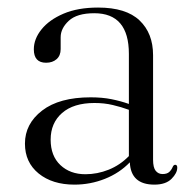

<svg xmlns="http://www.w3.org/2000/svg" viewBox="-20 -479 512 508"><path d="M46 -99Q46 -151.5 91.5 -186.5Q137 -221.5 220 -221.5Q250.5 -221.5 275.2 -216.5Q300 -211.5 321 -204V-336.5Q321 -444 229.5 -444Q183.5 -444 162 -424Q140.5 -404 140.5 -380.5V-349Q140.5 -332 129.8 -322.5Q119 -313 102 -313Q69.5 -313 69.5 -348.5Q69.5 -376 89.8 -401.2Q110 -426.5 148 -442.8Q186 -459 239.5 -459Q313.5 -459 349.2 -425Q385 -391 385 -333V-56.5Q385 -35.5 392 -27Q399 -18.5 410 -18.5Q422 -18.5 428 -24.2Q434 -30 437 -37.5Q439.5 -43 443.5 -43Q449 -43 449 -35.5Q449 -21 433.8 -5.8Q418.5 9.5 388.5 9.5Q326 9.5 323.5 -49.5Q296 -21 257.5 -5.8Q219 9.5 177 9.5Q118.5 9.5 82.2 -20Q46 -49.5 46 -99ZM114 -109.5Q114 -66.5 139.8 -42.2Q165.5 -18 206 -18Q237.5 -18 267.5 -30Q297.5 -42 321 -66V-188.5Q300.5 -196 278.2 -201.2Q256 -206.5 230 -206.5Q174.5 -206.5 144.2 -180Q114 -153.5 114 -109.5Z"/></svg>

Font: Fraunces 72pt Light
Style: Regular
Weight: 300
Version: Version 1.000;[0bf87f6ff]